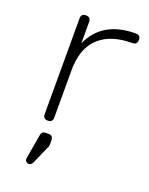

<svg xmlns="http://www.w3.org/2000/svg" viewBox="-127 -528 614 790"><g transform="rotate(20 180.0 -133.5)"><path d="M132 -21Q132 0 111 0Q90 0 90 -21V-440Q90 -461 111 -461Q132 -461 132 -440V-346Q183 -461 329 -461Q350 -461 350 -440Q350 -419 329 -419Q239 -419 188.5 -376Q138 -333 133 -251Q133 -247 132 -245ZM99 194Q91 194 86 189Q81 184 82 175L101 65Q104 50 120 50H133Q153 50 153 72V88Q153 99 149 104L115 181Q109 194 99 194Z"/></g></svg>

Font: Jura Light
Style: Regular
Weight: 300
Designer: Daniel Johnson, Alexei Vanyashin
Foundry: Daniel Johnson
Version: Version 5.103